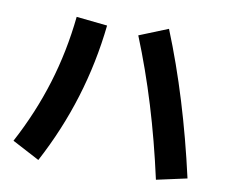

<svg xmlns="http://www.w3.org/2000/svg" viewBox="-84 -855 1168 995"><g transform="rotate(10 500.0 -357.5)"><path d="M956 -4 796 31Q752 -168 697.5 -346.5Q643 -525 576 -690L727 -751Q796 -581 853 -394.5Q910 -208 956 -4ZM178 36 34 -40Q121 -203 173.5 -373.5Q226 -544 245 -729L408 -712Q366 -317 178 36Z"/></g></svg>

Font: Murecho ExtraBold
Style: Regular
Weight: 800
Designer: Neil Summerour
Foundry: Positype
Version: Version 1.010; ttfautohint (v1.8.3)